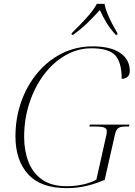

<svg xmlns="http://www.w3.org/2000/svg" viewBox="-20 -964 700 994"><path d="M325 10Q191 10 125.5 -62Q60 -134 60 -258Q60 -353 90 -437.5Q120 -522 174 -586.5Q228 -651 301 -687.5Q374 -724 460 -724Q552 -724 602 -690Q652 -656 652 -596Q652 -577 640.5 -566.5Q629 -556 610 -556Q610 -641 576.5 -677.5Q543 -714 454 -714Q382 -714 318.5 -677.5Q255 -641 207 -577Q159 -513 132 -430Q105 -347 105 -255Q105 -185 127 -127Q149 -69 197.5 -34.5Q246 0 326 0Q369 0 409.5 -9Q450 -18 479 -34L532 -271Q533 -277 533 -286Q533 -298 520 -303.5Q507 -309 472 -309H443L445 -319H650L648 -309H633Q604 -309 592.5 -301Q581 -293 575 -267L522 -33Q473 -12 425.5 -1Q378 10 325 10ZM351 -792Q371 -812 397 -838.5Q423 -865 446.5 -893Q470 -921 481 -944H521Q525 -921 536.5 -893Q548 -865 562 -838.5Q576 -812 588 -792L587 -784H579Q549 -817 531 -847Q513 -877 497 -912Q465 -877 434.5 -847Q404 -817 359 -784H351Z"/></svg>

Font: Noto Serif Display ExtraLight
Style: Italic
Weight: 200
Italic angle: -12°
Designer: Monotype Design Team
Foundry: Monotype Imaging Inc.
Version: Version 2.009